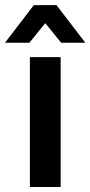

<svg xmlns="http://www.w3.org/2000/svg" viewBox="-61 -748 361 768"><path d="M58.6 -519.5H181.6V0H58.6ZM74.2 -727.5H165L280.3 -577.1H183.6L120.1 -655.3L56.6 -577.1H-41Z"/></svg>

Font: DINish
Style: Bold
Weight: 700
Designer: Bert Driehuis
Foundry: Playbeing
Version: Version 3.008; git-95204e4c-release